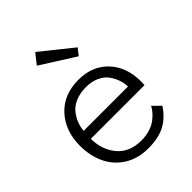

<svg xmlns="http://www.w3.org/2000/svg" viewBox="-192 -742 851 851"><g transform="rotate(-45 233.5 -316.5)"><path d="M304 -495 143 -597 181 -645 328.5 -526.5ZM83 -198.5Q83.5 -129 123.2 -81.8Q163 -34.5 236.5 -34.5Q266 -34.5 291 -42.5Q316 -50.5 332.5 -63.5Q349 -76.5 359 -88.5Q369 -100.5 375.5 -113L411 -78Q381.5 -32.5 340 -10.2Q298.5 12 233.5 12Q169.5 12 122.2 -17.5Q75 -47 51 -97Q27 -147 27 -210.5Q27 -303 81.5 -362.8Q136 -422.5 229.5 -422.5Q316 -422.5 368.2 -367Q420.5 -311.5 420.5 -221Q420.5 -208.5 419.5 -198.5ZM363.5 -246Q363 -268 355.8 -289.2Q348.5 -310.5 334 -330.8Q319.5 -351 292.5 -363.5Q265.5 -376 230 -376Q192.5 -376 164.2 -364Q136 -352 120 -332Q104 -312 95.8 -290.8Q87.5 -269.5 85.5 -246Z"/></g></svg>

Font: League Spartan Light
Style: Regular
Weight: 277
Foundry: The League of Moveable Type
Version: Version 2.002